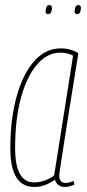

<svg xmlns="http://www.w3.org/2000/svg" viewBox="-20 -732 346 762"><path d="M236 10Q221 10 211 1.5Q201 -7 198 -19Q182 -7 161 1.5Q140 10 116 10Q21 10 21 -143Q21 -258 45.5 -347.5Q70 -437 115 -488.5Q160 -540 221 -540Q260 -540 291 -521Q270 -393 256.5 -306.5Q243 -220 234.5 -167Q226 -114 222 -86.5Q218 -59 216.5 -48.5Q215 -38 215 -36Q215 -6 240 -6Q248 -6 255.5 -8Q263 -10 271 -14L276 0Q256 10 236 10ZM195 -36 270 -511Q249 -523 219 -523Q168 -523 127.5 -476.5Q87 -430 63.5 -345Q40 -260 40 -145Q40 -8 115 -8Q136 -8 157.5 -15.5Q179 -23 195 -36ZM286 -676Q276 -676 276 -686Q276 -696 279.5 -704Q283 -712 291 -712Q301 -712 301 -700Q301 -690 297.5 -683Q294 -676 286 -676ZM171 -676Q161 -676 161 -686Q161 -694 164 -703Q167 -712 176 -712Q186 -712 186 -700Q186 -690 182.5 -683Q179 -676 171 -676Z"/></svg>

Font: Georama Condensed Thin
Style: Italic
Weight: 100
Width: 3
Italic angle: -9°
Designer: Jean-Baptiste Levee
Foundry: Production Type
Version: Version 1.000